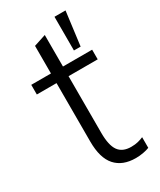

<svg xmlns="http://www.w3.org/2000/svg" viewBox="-184 -773 705 844"><g transform="rotate(-30 168.5 -350.5)"><path d="M245 8Q178 8 142.5 -32Q107 -72 107 -155V-452H7V-501H107V-641L168 -661V-501H316V-452H168V-164Q168 -101 188 -73Q208 -45 252 -45Q272 -45 287.5 -49Q303 -53 314 -58V-4Q302 1 283 4.5Q264 8 245 8ZM245 -538V-709H301L279 -538Z"/></g></svg>

Font: Mulish ExtraLight Light
Style: Regular
Weight: 300
Version: Version 3.603